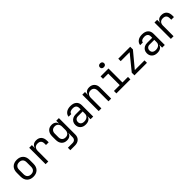

<svg xmlns="http://www.w3.org/2000/svg" viewBox="424 -2574 4552 4552"><g transform="rotate(-45 2700.0 -298.5)"><path d="M300 8Q201 8 142.5 -50Q84 -108 84 -212V-338Q84 -443 142 -500.5Q200 -558 300 -558Q400 -558 458 -500.5Q516 -443 516 -338V-212Q516 -108 457.5 -50Q399 8 300 8ZM300 -72Q359 -72 392.5 -105Q426 -138 426 -202V-348Q426 -412 392.5 -445Q359 -478 300 -478Q242 -478 208 -445Q174 -412 174 -348V-202Q174 -138 208 -105Q242 -72 300 -72Z M712 0V-550H802V-445H804Q811 -498 849 -529Q887 -560 951 -560Q1037 -560 1083.5 -508.5Q1130 -457 1130 -362V-315H1040V-362Q1040 -482 923 -482Q864 -482 833 -448Q802 -414 802 -350V0Z M1361 180V98H1516Q1563 98 1590 71.5Q1617 45 1617 0V-50L1619 -140H1616Q1608 -91 1569 -64.5Q1530 -38 1471 -38Q1386 -38 1337 -92Q1288 -146 1288 -240V-356Q1288 -450 1337 -505Q1386 -560 1471 -560Q1530 -560 1569 -532Q1608 -504 1616 -455H1618V-550H1707V0Q1707 83 1655.5 131.5Q1604 180 1515 180ZM1498 -113Q1554 -113 1586 -148Q1618 -183 1618 -245V-350Q1618 -412 1586 -447Q1554 -482 1498 -482Q1441 -482 1409.5 -449Q1378 -416 1378 -360V-235Q1378 -179 1409.5 -146Q1441 -113 1498 -113Z M2052 10Q1967 10 1917 -37.5Q1867 -85 1867 -162Q1867 -213 1890 -251Q1913 -289 1954 -310.5Q1995 -332 2048 -332H2218V-375Q2218 -482 2101 -482Q2049 -482 2017 -463Q1985 -444 1983 -410H1893Q1898 -475 1953.5 -517.5Q2009 -560 2101 -560Q2201 -560 2254.5 -512Q2308 -464 2308 -378V0H2219V-100H2217Q2209 -49 2166 -19.5Q2123 10 2052 10ZM2074 -66Q2140 -66 2179 -98Q2218 -130 2218 -185V-262H2058Q2014 -262 1986.5 -235.5Q1959 -209 1959 -165Q1959 -119 1989.5 -92.5Q2020 -66 2074 -66Z M2492 0V-550H2582V-445H2583Q2590 -500 2628 -530Q2666 -560 2729 -560Q2812 -560 2861 -509Q2910 -458 2910 -370V0H2820V-354Q2820 -417 2788.5 -450.5Q2757 -484 2703 -484Q2647 -484 2614.5 -449Q2582 -414 2582 -350V0Z M3085 0V-82H3280V-468H3105V-550H3370V-82H3555V0ZM3315 -649Q3282 -649 3263 -666Q3244 -683 3244 -712Q3244 -742 3263 -759.5Q3282 -777 3315 -777Q3348 -777 3367 -759.5Q3386 -742 3386 -712Q3386 -683 3367 -666Q3348 -649 3315 -649Z M3690 0V-90L3998 -468H3698V-550H4099V-460L3785 -82H4110V0Z M4452 10Q4367 10 4317 -37.5Q4267 -85 4267 -162Q4267 -213 4290 -251Q4313 -289 4354 -310.5Q4395 -332 4448 -332H4618V-375Q4618 -482 4501 -482Q4449 -482 4417 -463Q4385 -444 4383 -410H4293Q4298 -475 4353.5 -517.5Q4409 -560 4501 -560Q4601 -560 4654.5 -512Q4708 -464 4708 -378V0H4619V-100H4617Q4609 -49 4566 -19.5Q4523 10 4452 10ZM4474 -66Q4540 -66 4579 -98Q4618 -130 4618 -185V-262H4458Q4414 -262 4386.5 -235.5Q4359 -209 4359 -165Q4359 -119 4389.5 -92.5Q4420 -66 4474 -66Z M4912 0V-550H5002V-445H5004Q5011 -498 5049 -529Q5087 -560 5151 -560Q5237 -560 5283.5 -508.5Q5330 -457 5330 -362V-315H5240V-362Q5240 -482 5123 -482Q5064 -482 5033 -448Q5002 -414 5002 -350V0Z"/></g></svg>

Font: JetBrainsMono NFM
Style: Regular
Weight: 400
Monospace: yes
Designer: Philipp Nurullin, Konstantin Bulenkov
Foundry: JetBrains
Version: Version 2.304; ttfautohint (v1.8.4.7-5d5b);Nerd Fonts 3.3.0